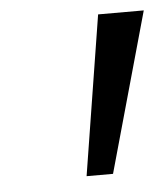

<svg xmlns="http://www.w3.org/2000/svg" viewBox="-36 -691 348 398"><g transform="rotate(-5 138.5 -492.0)"><path d="M182 -658H277L184 -326H129Z"/></g></svg>

Font: Ysabeau Semibold
Style: Italic
Weight: 600
Italic angle: -12°
Designer: Christian Thalmann (Catharsis Fonts)
Version: Version 0.003